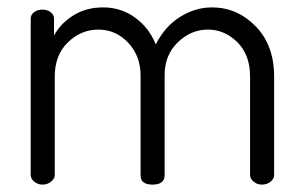

<svg xmlns="http://www.w3.org/2000/svg" viewBox="-20 -499 820 519"><path d="M360 -25V-295Q360 -348 326.5 -383.5Q293 -419 246 -419Q199 -419 163.5 -384.5Q128 -350 128 -292V-26Q128 -16 118 -8Q108 0 95 0Q82 0 72.5 -8Q63 -16 63 -26V-449Q63 -459 72 -466Q81 -473 95 -473Q108 -473 117 -466Q126 -459 126 -449V-403Q144 -436 178.5 -457.5Q213 -479 259 -479Q307 -479 345 -451.5Q383 -424 401 -379Q426 -428 467 -453.5Q508 -479 553 -479Q621 -479 671 -428Q721 -377 721 -292V-26Q721 -16 711.5 -8Q702 0 688 0Q675 0 665.5 -8Q656 -16 656 -26V-292Q656 -351 621.5 -385Q587 -419 542 -419Q496 -419 460.5 -384.5Q425 -350 425 -296V-25Q425 0 392 0Q360 0 360 -25Z"/></svg>

Font: Dosis
Style: Book
Weight: 400
Designer: EdgarTolentino, PabloImpallari, IginoMarini
Foundry: EdgarTolentino, PabloImpallari, IginoMarini
Version: Version 1.007